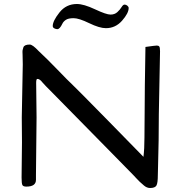

<svg xmlns="http://www.w3.org/2000/svg" viewBox="-20 -931 909 961"><path d="M90 -220 89 -343Q94 -575 94 -608.5Q94 -642 93 -658Q92 -674 93 -679.5Q94 -685 97 -694Q102 -708 129 -708Q143 -708 173 -676Q215 -637 269 -581Q323 -525 339 -510.5Q355 -496 519.5 -328.5Q684 -161 698 -146Q703 -186 703 -242L704 -368Q704 -476 708 -696Q757 -703 765 -703Q773 -703 777 -698.5Q781 -694 781 -674L775 -361Q775 -228 771 -96L770 -55Q770 -15 763 -2.5Q756 10 731 10Q715 10 700.5 -2.5Q686 -15 679 -21.5Q672 -28 662 -39Q652 -50 648 -54L546 -158Q293 -416 246.5 -462.5Q200 -509 195 -515.5Q190 -522 186 -526Q176 -536 167 -536Q161 -536 161 -517L163 -343L160 -56V-31Q160 3 112 3Q96 3 92 -5Q88 -13 88 -42ZM365 -911Q399 -911 455.5 -884.5Q512 -858 533 -858Q554 -858 567.5 -870.5Q581 -883 588.5 -895.5Q596 -908 603.5 -908Q611 -908 617.5 -902.5Q624 -897 624 -891Q624 -865 591 -827.5Q558 -790 510 -790Q478 -790 426.5 -815Q375 -840 348.5 -840Q322 -840 309.5 -831.5Q297 -823 292 -812Q279 -785 267 -785Q260 -785 252 -789Q244 -793 244 -801Q244 -826 277.5 -868.5Q311 -911 365 -911Z"/></svg>

Font: Cagliostro
Style: Regular
Weight: 400
Designer: Matthew Desmond
Foundry: Matthew Desmond
Version: Version